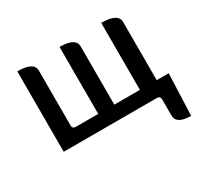

<svg xmlns="http://www.w3.org/2000/svg" viewBox="-154 -747 1186 1137"><g transform="rotate(-30 438.5 -178.5)"><path d="M87 0V-550Q200 -550 200 -490V-115Q200 -92 223 -92H376V-550Q486 -550 486 -490V-92H661V-550Q776 -550 776 -490V-92H858L847 193Q747 193 747 133V23Q747 0 724 0Z"/></g></svg>

Font: Swei Half Moon CJK SC
Style: Medium
Weight: 500
Version: Version 2.071